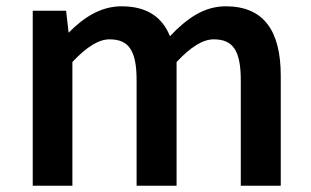

<svg xmlns="http://www.w3.org/2000/svg" viewBox="-20 -590 989 610"><path d="M198 -486 190 -556H84V0H210V-393C256 -442 294 -465 328 -465C388 -465 414 -431 414 -335V0H541V-393C587 -442 625 -465 659 -465C719 -465 745 -431 745 -335V0H872V-349C872 -491 819 -570 697 -570C628 -570 573 -531 520 -475C496 -534 449 -570 366 -570C299 -570 244 -533 198 -486Z"/></svg>

Font: Bithumb Trading Sans Semibold
Style: Regular
Weight: 600
Designer: Ham Hyungwon
Foundry: Bithumb
Version: Version 0.500;FEAKit 1.0